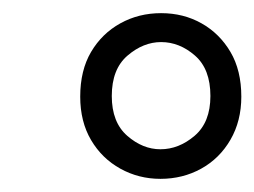

<svg xmlns="http://www.w3.org/2000/svg" viewBox="-20 -732 387 292"><path d="M224 -460Q191 -460 163 -475.5Q135 -491 118.5 -519Q102 -547 102 -585Q102 -625 118.5 -653Q135 -681 163 -696.5Q191 -712 225 -712Q259 -712 286.5 -696.5Q314 -681 330.5 -653Q347 -625 347 -585Q347 -548 330.5 -519.5Q314 -491 286 -475.5Q258 -460 224 -460ZM224 -505Q252 -505 276 -525.5Q300 -546 300 -586Q300 -627 276.5 -647.5Q253 -668 225 -668Q198 -668 174 -647.5Q150 -627 150 -586Q150 -546 173.5 -525.5Q197 -505 224 -505Z"/></svg>

Font: DM Sans ExtraLight
Style: Italic
Weight: 250
Italic angle: -10°
Designer: Colophon Foundry, Jonny Pinhorn
Foundry: Colophon Foundry
Version: Version 4.004;gftools[0.9.30]